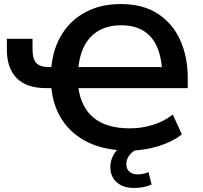

<svg xmlns="http://www.w3.org/2000/svg" viewBox="-20 -735 1002 950"><path d="M618 10Q451 10 350.5 -72Q250 -154 234 -299H208Q111 -299 62.5 -348.5Q14 -398 14 -489V-543H141V-491Q141 -443 160 -423Q179 -403 221 -403H234Q243 -497 287.5 -567.5Q332 -638 406 -676.5Q480 -715 578 -715Q685 -715 758.5 -668.5Q832 -622 870.5 -539Q909 -456 909 -346V-299H368Q382 -202 445 -151Q508 -100 623 -100Q680 -100 734.5 -116.5Q789 -133 835 -168L880 -70Q831 -32 761.5 -11Q692 10 618 10ZM579 -610Q489 -610 434 -557.5Q379 -505 368 -403H781Q761 -610 579 -610ZM644 195Q589 195 557.5 167Q526 139 526 91Q526 49 554 13Q582 -23 628 -42L665 0Q640 10 622.5 30.5Q605 51 605 77Q605 102 621 115Q637 128 661 128Q675 128 688 125Q701 122 715 117L730 178Q693 195 644 195Z"/></svg>

Font: Nunito Sans
Style: Bold
Weight: 700
Designer: Vernon Adams
Foundry: Vernon Adams
Version: Version 3.101; ttfautohint (v1.8.4.7-5d5b);gftools[0.9.27]